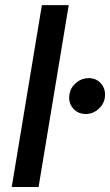

<svg xmlns="http://www.w3.org/2000/svg" viewBox="-20 -748 440 768"><path d="M254.9 -727.5 134.3 0H26.9L147.5 -727.5ZM322.8 -292Q291.5 -292 272 -314.9Q252.4 -337.9 257.8 -371.1Q262.7 -398.9 284.9 -417.2Q307.1 -435.5 334 -435.5Q366.7 -435.5 385.3 -412.4Q403.8 -389.2 399.4 -357.9Q395.5 -330.6 373.3 -311.3Q351.1 -292 322.8 -292Z"/></svg>

Font: Inter Medium
Style: Italic
Weight: 500
Italic angle: -9.3988°
Designer: Rasmus Andersson
Foundry: rsms
Version: Version 4.001;git-66647c0bb